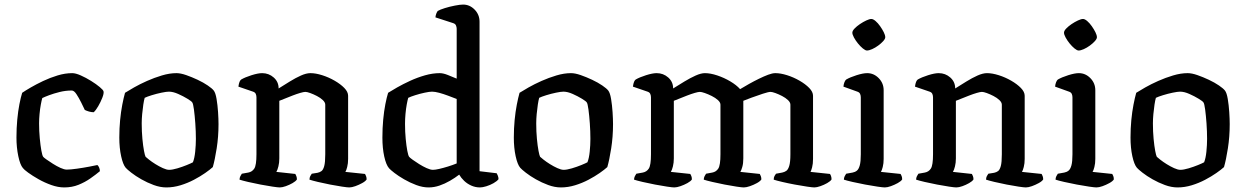

<svg xmlns="http://www.w3.org/2000/svg" viewBox="-20 -820 5452 840"><path d="M261 0Q234 0 204.5 -10.5Q175 -21 148.5 -36Q122 -51 103.5 -64.5Q85 -78 80 -85Q68 -99 60 -137Q52 -175 52 -218Q52 -259 55.5 -296.5Q59 -334 65 -364.5Q71 -395 77 -414Q90 -423 114 -437Q138 -451 168.5 -465.5Q199 -480 232 -490Q265 -500 296 -500Q311 -500 333.5 -490Q356 -480 378.5 -466Q401 -452 416.5 -439Q432 -426 433 -420Q435 -411 427.5 -392Q420 -373 409.5 -355Q399 -337 390 -329Q380 -329 369.5 -332Q359 -335 351 -339Q345 -352 335 -372Q325 -392 314.5 -408Q304 -424 294 -424Q267 -424 241 -417.5Q215 -411 195 -403.5Q175 -396 165 -391Q162 -381 158.5 -362Q155 -343 153 -321Q151 -299 151 -280Q151 -247 154 -215Q157 -183 161 -161Q165 -139 169 -134Q171 -131 183 -122.5Q195 -114 211.5 -103.5Q228 -93 244.5 -85.5Q261 -78 272 -78Q288 -78 316.5 -82Q345 -86 371 -91Q397 -96 406 -98Q410 -95 413.5 -87.5Q417 -80 417 -71Q399 -56 375.5 -39.5Q352 -23 323.5 -11.5Q295 0 261 0Z M708 0Q681 0 652.5 -10.5Q624 -21 598.5 -35.5Q573 -50 554.5 -64.5Q536 -79 530 -86Q518 -100 510 -136.5Q502 -173 502 -218Q502 -258 505.5 -294.5Q509 -331 515 -362Q521 -393 527 -414Q541 -423 566.5 -437.5Q592 -452 623.5 -466Q655 -480 688.5 -490Q722 -500 752 -500Q770 -500 794.5 -491.5Q819 -483 844.5 -471Q870 -459 889 -446Q908 -433 915 -424Q923 -414 927.5 -387Q932 -360 934 -329.5Q936 -299 936 -277Q936 -222 928 -171Q920 -120 911 -89Q899 -78 877.5 -63Q856 -48 828.5 -33.5Q801 -19 770 -9.5Q739 0 708 0ZM720 -77Q734 -77 756 -83.5Q778 -90 797.5 -98Q817 -106 824 -110Q831 -127 834 -156.5Q837 -186 837 -212Q837 -245 834.5 -280Q832 -315 828.5 -341Q825 -367 821 -372Q818 -377 800 -388Q782 -399 759.5 -409Q737 -419 719 -419Q708 -419 686.5 -414.5Q665 -410 644 -403.5Q623 -397 613 -392Q610 -382 607 -362.5Q604 -343 602 -321Q600 -299 600 -280Q600 -244 603 -212.5Q606 -181 610 -160Q614 -139 617 -134Q620 -131 632 -121.5Q644 -112 660 -102Q676 -92 692.5 -84.5Q709 -77 720 -77Z M1204 0Q1196 0 1172.5 -3.5Q1149 -7 1120 -12.5Q1091 -18 1065.5 -24Q1040 -30 1028 -34Q1028 -42 1031.5 -49Q1035 -56 1038 -60L1066 -65Q1083 -68 1092.5 -82.5Q1102 -97 1102 -145V-394Q1102 -402 1099 -409Q1096 -416 1087 -419L1023 -441Q1025 -455 1028 -462Q1031 -469 1035 -472Q1052 -482 1080.5 -491Q1109 -500 1127 -500Q1156 -500 1177.5 -481Q1199 -462 1199 -433Q1223 -448 1248 -463.5Q1273 -479 1296.5 -489.5Q1320 -500 1338 -500Q1361 -500 1389.5 -491Q1418 -482 1444 -467Q1470 -452 1486.5 -435Q1503 -418 1503 -401V-125Q1503 -105 1499 -89.5Q1495 -74 1491 -68L1577 -59Q1579 -56 1581.5 -49.5Q1584 -43 1584 -35Q1579 -27 1564.5 -19Q1550 -11 1534.5 -5.5Q1519 0 1508 0Q1500 0 1476.5 -3.5Q1453 -7 1424.5 -12.5Q1396 -18 1371 -24Q1346 -30 1334 -34Q1334 -43 1337.5 -49.5Q1341 -56 1344 -60L1369 -64Q1379 -66 1386.5 -71.5Q1394 -77 1398.5 -93.5Q1403 -110 1403 -145V-362Q1403 -372 1392.5 -382Q1382 -392 1366.5 -400Q1351 -408 1337 -413Q1323 -418 1316 -418Q1309 -418 1293.5 -413.5Q1278 -409 1260 -402Q1242 -395 1226 -388.5Q1210 -382 1202 -379V-127Q1202 -108 1198 -92Q1194 -76 1189 -68L1272 -59Q1274 -56 1276.5 -49.5Q1279 -43 1279 -35Q1274 -27 1260 -19Q1246 -11 1230.5 -5.5Q1215 0 1204 0Z M1855 0Q1829 0 1801 -10.5Q1773 -21 1748 -35.5Q1723 -50 1705.5 -63.5Q1688 -77 1682 -84Q1669 -99 1661 -135.5Q1653 -172 1653 -218Q1653 -259 1656.5 -296.5Q1660 -334 1666 -364.5Q1672 -395 1678 -414Q1692 -423 1717.5 -437.5Q1743 -452 1774.5 -466.5Q1806 -481 1839.5 -490.5Q1873 -500 1904 -500Q1919 -500 1939 -492Q1959 -484 1978 -476V-694Q1978 -701 1975 -708.5Q1972 -716 1962 -719L1885 -744Q1886 -754 1889 -761Q1892 -768 1895 -772Q1905 -778 1926 -784.5Q1947 -791 1970 -795.5Q1993 -800 2006 -800Q2035 -800 2056.5 -778Q2078 -756 2078 -725V-71L2153 -62Q2155 -59 2158 -51.5Q2161 -44 2161 -36Q2154 -27 2139 -18.5Q2124 -10 2107.5 -5Q2091 0 2080 0Q2060 0 2042 -8Q2024 -16 2010.5 -29Q1997 -42 1989 -56Q1971 -42 1948.5 -29Q1926 -16 1902.5 -8Q1879 0 1855 0ZM1874 -77Q1884 -77 1901.5 -81Q1919 -85 1940 -91.5Q1961 -98 1978 -105V-387Q1960 -394 1940 -401.5Q1920 -409 1901.5 -414Q1883 -419 1870 -419Q1859 -419 1838 -414.5Q1817 -410 1796.5 -403.5Q1776 -397 1766 -392Q1763 -382 1759.5 -363Q1756 -344 1754 -321.5Q1752 -299 1752 -278Q1752 -243 1755 -212Q1758 -181 1762 -160Q1766 -139 1770 -134Q1773 -130 1785.5 -121Q1798 -112 1814 -102Q1830 -92 1846.5 -84.5Q1863 -77 1874 -77Z M2434 0Q2407 0 2378.5 -10.5Q2350 -21 2324.5 -35.5Q2299 -50 2280.5 -64.5Q2262 -79 2256 -86Q2244 -100 2236 -136.5Q2228 -173 2228 -218Q2228 -258 2231.5 -294.5Q2235 -331 2241 -362Q2247 -393 2253 -414Q2267 -423 2292.5 -437.5Q2318 -452 2349.5 -466Q2381 -480 2414.5 -490Q2448 -500 2478 -500Q2496 -500 2520.5 -491.5Q2545 -483 2570.5 -471Q2596 -459 2615 -446Q2634 -433 2641 -424Q2649 -414 2653.5 -387Q2658 -360 2660 -329.5Q2662 -299 2662 -277Q2662 -222 2654 -171Q2646 -120 2637 -89Q2625 -78 2603.5 -63Q2582 -48 2554.5 -33.5Q2527 -19 2496 -9.5Q2465 0 2434 0ZM2446 -77Q2460 -77 2482 -83.5Q2504 -90 2523.5 -98Q2543 -106 2550 -110Q2557 -127 2560 -156.5Q2563 -186 2563 -212Q2563 -245 2560.5 -280Q2558 -315 2554.5 -341Q2551 -367 2547 -372Q2544 -377 2526 -388Q2508 -399 2485.5 -409Q2463 -419 2445 -419Q2434 -419 2412.5 -414.5Q2391 -410 2370 -403.5Q2349 -397 2339 -392Q2336 -382 2333 -362.5Q2330 -343 2328 -321Q2326 -299 2326 -280Q2326 -244 2329 -212.5Q2332 -181 2336 -160Q2340 -139 2343 -134Q2346 -131 2358 -121.5Q2370 -112 2386 -102Q2402 -92 2418.5 -84.5Q2435 -77 2446 -77Z M2930 0Q2922 0 2898.5 -3.5Q2875 -7 2846 -12.5Q2817 -18 2791.5 -24Q2766 -30 2754 -34Q2754 -42 2757.5 -49Q2761 -56 2764 -60L2792 -65Q2809 -68 2818.5 -82.5Q2828 -97 2828 -145V-394Q2828 -402 2825 -409Q2822 -416 2813 -419L2749 -441Q2751 -455 2754 -462Q2757 -469 2761 -472Q2778 -482 2806.5 -491Q2835 -500 2853 -500Q2882 -500 2903.5 -481Q2925 -462 2925 -433Q2949 -448 2974.5 -463.5Q3000 -479 3023.5 -489.5Q3047 -500 3064 -500Q3088 -500 3118 -490Q3148 -480 3175 -464Q3202 -448 3218 -430Q3236 -441 3257.5 -453Q3279 -465 3300.5 -475.5Q3322 -486 3340.5 -493Q3359 -500 3372 -500Q3395 -500 3423.5 -491Q3452 -482 3478 -467Q3504 -452 3520.5 -435Q3537 -418 3537 -401V-125Q3537 -103 3533 -88Q3529 -73 3526 -68L3611 -59Q3613 -57 3615.5 -50.5Q3618 -44 3618 -35Q3613 -27 3599 -19Q3585 -11 3569 -5.5Q3553 0 3543 0Q3535 0 3511 -3.5Q3487 -7 3457.5 -12.5Q3428 -18 3402.5 -24Q3377 -30 3365 -34Q3365 -44 3368.5 -50Q3372 -56 3375 -60L3402 -65Q3412 -67 3420 -72.5Q3428 -78 3433 -94.5Q3438 -111 3438 -145V-362Q3438 -372 3427.5 -382Q3417 -392 3401.5 -400Q3386 -408 3372 -413Q3358 -418 3351 -418Q3342 -418 3317.5 -410Q3293 -402 3268.5 -393Q3244 -384 3232 -379V-127Q3232 -105 3227.5 -89.5Q3223 -74 3219 -68L3304 -59Q3306 -56 3308.5 -49.5Q3311 -43 3311 -35Q3306 -27 3291.5 -19Q3277 -11 3261 -5.5Q3245 0 3234 0Q3226 0 3202.5 -3.5Q3179 -7 3150.5 -12.5Q3122 -18 3096.5 -24Q3071 -30 3059 -34Q3059 -42 3062.5 -49Q3066 -56 3069 -60L3096 -65Q3113 -68 3122.5 -82.5Q3132 -97 3132 -145V-362Q3132 -372 3121 -382Q3110 -392 3094 -400Q3078 -408 3063.5 -413Q3049 -418 3042 -418Q3035 -418 3019.5 -413.5Q3004 -409 2986 -402Q2968 -395 2952 -388.5Q2936 -382 2928 -379V-127Q2928 -108 2924 -92Q2920 -76 2915 -68L3000 -59Q3002 -56 3004.5 -50Q3007 -44 3007 -35Q3002 -27 2987.5 -19Q2973 -11 2957 -5.5Q2941 0 2930 0Z M3851 0Q3843 0 3819 -3.5Q3795 -7 3765.5 -12.5Q3736 -18 3710 -24Q3684 -30 3672 -34Q3672 -42 3675.5 -49Q3679 -56 3682 -60L3710 -65Q3721 -67 3729 -73.5Q3737 -80 3741.5 -96.5Q3746 -113 3746 -145V-394Q3746 -402 3743 -409Q3740 -416 3731 -419L3670 -441Q3671 -452 3674.5 -460.5Q3678 -469 3682 -472Q3699 -482 3727.5 -491Q3756 -500 3774 -500Q3803 -500 3824.5 -478Q3846 -456 3846 -425V-125Q3846 -105 3842 -89.5Q3838 -74 3834 -68L3920 -59Q3922 -56 3924.5 -50Q3927 -44 3927 -35Q3922 -27 3907.5 -19Q3893 -11 3877.5 -5.5Q3862 0 3851 0ZM3773 -599Q3766 -599 3755 -608Q3744 -617 3733.5 -630Q3723 -643 3716 -656Q3709 -669 3709 -677Q3709 -685 3718.5 -695Q3728 -705 3742 -714.5Q3756 -724 3770 -730.5Q3784 -737 3792 -737Q3800 -737 3810.5 -728Q3821 -719 3830.5 -705.5Q3840 -692 3846.5 -679Q3853 -666 3853 -657Q3853 -650 3844 -640Q3835 -630 3822 -620.5Q3809 -611 3795.5 -605Q3782 -599 3773 -599Z M4164 0Q4156 0 4132.5 -3.5Q4109 -7 4080 -12.5Q4051 -18 4025.5 -24Q4000 -30 3988 -34Q3988 -42 3991.5 -49Q3995 -56 3998 -60L4026 -65Q4043 -68 4052.5 -82.5Q4062 -97 4062 -145V-394Q4062 -402 4059 -409Q4056 -416 4047 -419L3983 -441Q3985 -455 3988 -462Q3991 -469 3995 -472Q4012 -482 4040.5 -491Q4069 -500 4087 -500Q4116 -500 4137.5 -481Q4159 -462 4159 -433Q4183 -448 4208 -463.5Q4233 -479 4256.5 -489.5Q4280 -500 4298 -500Q4321 -500 4349.5 -491Q4378 -482 4404 -467Q4430 -452 4446.5 -435Q4463 -418 4463 -401V-125Q4463 -105 4459 -89.5Q4455 -74 4451 -68L4537 -59Q4539 -56 4541.5 -49.5Q4544 -43 4544 -35Q4539 -27 4524.5 -19Q4510 -11 4494.5 -5.5Q4479 0 4468 0Q4460 0 4436.5 -3.5Q4413 -7 4384.5 -12.5Q4356 -18 4331 -24Q4306 -30 4294 -34Q4294 -43 4297.5 -49.5Q4301 -56 4304 -60L4329 -64Q4339 -66 4346.5 -71.5Q4354 -77 4358.5 -93.5Q4363 -110 4363 -145V-362Q4363 -372 4352.5 -382Q4342 -392 4326.5 -400Q4311 -408 4297 -413Q4283 -418 4276 -418Q4269 -418 4253.5 -413.5Q4238 -409 4220 -402Q4202 -395 4186 -388.5Q4170 -382 4162 -379V-127Q4162 -108 4158 -92Q4154 -76 4149 -68L4232 -59Q4234 -56 4236.5 -49.5Q4239 -43 4239 -35Q4234 -27 4220 -19Q4206 -11 4190.5 -5.5Q4175 0 4164 0Z M4777 0Q4769 0 4745 -3.5Q4721 -7 4691.5 -12.5Q4662 -18 4636 -24Q4610 -30 4598 -34Q4598 -42 4601.5 -49Q4605 -56 4608 -60L4636 -65Q4647 -67 4655 -73.5Q4663 -80 4667.5 -96.5Q4672 -113 4672 -145V-394Q4672 -402 4669 -409Q4666 -416 4657 -419L4596 -441Q4597 -452 4600.5 -460.5Q4604 -469 4608 -472Q4625 -482 4653.5 -491Q4682 -500 4700 -500Q4729 -500 4750.5 -478Q4772 -456 4772 -425V-125Q4772 -105 4768 -89.5Q4764 -74 4760 -68L4846 -59Q4848 -56 4850.5 -50Q4853 -44 4853 -35Q4848 -27 4833.5 -19Q4819 -11 4803.5 -5.5Q4788 0 4777 0ZM4699 -599Q4692 -599 4681 -608Q4670 -617 4659.5 -630Q4649 -643 4642 -656Q4635 -669 4635 -677Q4635 -685 4644.5 -695Q4654 -705 4668 -714.5Q4682 -724 4696 -730.5Q4710 -737 4718 -737Q4726 -737 4736.5 -728Q4747 -719 4756.5 -705.5Q4766 -692 4772.5 -679Q4779 -666 4779 -657Q4779 -650 4770 -640Q4761 -630 4748 -620.5Q4735 -611 4721.5 -605Q4708 -599 4699 -599Z M5132 0Q5105 0 5076.5 -10.5Q5048 -21 5022.5 -35.5Q4997 -50 4978.5 -64.5Q4960 -79 4954 -86Q4942 -100 4934 -136.5Q4926 -173 4926 -218Q4926 -258 4929.5 -294.5Q4933 -331 4939 -362Q4945 -393 4951 -414Q4965 -423 4990.5 -437.5Q5016 -452 5047.5 -466Q5079 -480 5112.5 -490Q5146 -500 5176 -500Q5194 -500 5218.5 -491.5Q5243 -483 5268.5 -471Q5294 -459 5313 -446Q5332 -433 5339 -424Q5347 -414 5351.5 -387Q5356 -360 5358 -329.5Q5360 -299 5360 -277Q5360 -222 5352 -171Q5344 -120 5335 -89Q5323 -78 5301.5 -63Q5280 -48 5252.5 -33.5Q5225 -19 5194 -9.5Q5163 0 5132 0ZM5144 -77Q5158 -77 5180 -83.5Q5202 -90 5221.5 -98Q5241 -106 5248 -110Q5255 -127 5258 -156.5Q5261 -186 5261 -212Q5261 -245 5258.5 -280Q5256 -315 5252.5 -341Q5249 -367 5245 -372Q5242 -377 5224 -388Q5206 -399 5183.5 -409Q5161 -419 5143 -419Q5132 -419 5110.5 -414.5Q5089 -410 5068 -403.5Q5047 -397 5037 -392Q5034 -382 5031 -362.5Q5028 -343 5026 -321Q5024 -299 5024 -280Q5024 -244 5027 -212.5Q5030 -181 5034 -160Q5038 -139 5041 -134Q5044 -131 5056 -121.5Q5068 -112 5084 -102Q5100 -92 5116.5 -84.5Q5133 -77 5144 -77Z"/></svg>

Font: Texturina Medium
Style: Regular
Weight: 500
Designer: Guillermo Torres Carreño
Foundry: Omnibus-Type
Version: Version 1.003